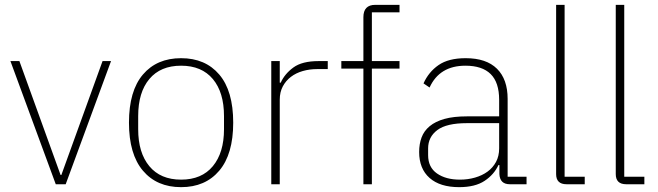

<svg xmlns="http://www.w3.org/2000/svg" viewBox="-20 -760 2715 792"><path d="M23 -508H60L230 -38H233L403 -508H438L251 0H210Z M727 12Q627 12 569.5 -56Q512 -124 512 -254Q512 -385 569.5 -452.5Q627 -520 727 -520Q827 -520 884.5 -452.5Q942 -385 942 -254Q942 -124 884.5 -56Q827 12 727 12ZM727 -19Q812 -19 858 -74.5Q904 -130 904 -227V-281Q904 -379 858 -434Q812 -489 727 -489Q642 -489 596 -434Q550 -379 550 -281V-227Q550 -130 596 -74.5Q642 -19 727 -19Z M1099 0V-508H1134V-419H1138Q1154 -455 1190 -481.5Q1226 -508 1294 -508H1332V-475H1288Q1257 -475 1229 -467Q1201 -459 1180 -443Q1159 -427 1146.5 -403.5Q1134 -380 1134 -349V0Z M1479 -477H1388V-508H1479V-689Q1479 -740 1528 -740H1628V-709H1514V-508H1628V-477H1514V0H1479Z M2083 0Q2042 0 2040 -42V-79H2036Q2018 -40 1979 -14Q1940 12 1874 12Q1795 12 1752 -26Q1709 -64 1709 -133Q1709 -166 1719 -193Q1729 -220 1752.5 -239.5Q1776 -259 1813.5 -269.5Q1851 -280 1906 -280H2039V-348Q2039 -420 2004 -454.5Q1969 -489 1900 -489Q1793 -489 1752 -399L1727 -416Q1748 -463 1789 -491.5Q1830 -520 1901 -520Q1986 -520 2030 -476.5Q2074 -433 2074 -352V-31H2152V0ZM1877 -19Q1910 -19 1939.5 -27.5Q1969 -36 1991 -52Q2013 -68 2026 -92Q2039 -116 2039 -148V-252H1906Q1822 -252 1784 -223.5Q1746 -195 1746 -148V-120Q1746 -70 1782.5 -44.5Q1819 -19 1877 -19Z M2317 0Q2274 0 2274 -42V-740H2309V-31H2392V0Z M2563 0Q2520 0 2520 -42V-740H2555V-31H2638V0Z"/></svg>

Font: IBM Plex Sans Arabic ExtraLight
Style: Regular
Weight: 200
Designer: Mike Abbink, Paul van der Laan, Pieter van Rosmalen, Wael Morcos, Khajak Apelian
Foundry: Bold Monday
Version: Version 1.1